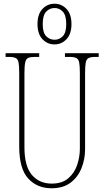

<svg xmlns="http://www.w3.org/2000/svg" viewBox="-20 -999 560 1029"><path d="M256 10Q179 10 131 -42.5Q83 -95 83 -214V-609Q83 -646 79.5 -664Q76 -682 64 -688Q52 -694 27 -694H10V-714H190V-694H167Q143 -694 131 -688.5Q119 -683 115 -664Q111 -645 111 -606V-210Q111 -108 151 -61.5Q191 -15 257 -15Q313 -15 346 -43.5Q379 -72 393.5 -115Q408 -158 408 -202V-607Q408 -645 404.5 -663.5Q401 -682 389 -688Q377 -694 352 -694H328V-714H509V-694H492Q467 -694 455 -688Q443 -682 439.5 -663.5Q436 -645 436 -607V-200Q436 -145 416.5 -97Q397 -49 357.5 -19.5Q318 10 256 10ZM272 -761Q234 -761 207.5 -789Q181 -817 181 -870Q181 -923 207.5 -951Q234 -979 272 -979Q310 -979 336.5 -951Q363 -923 363 -870Q363 -817 336.5 -789Q310 -761 272 -761ZM273 -786Q298 -786 316.5 -805Q335 -824 335 -870Q335 -917 316.5 -936.5Q298 -956 273 -956Q246 -956 227.5 -936.5Q209 -917 209 -870Q209 -824 227.5 -805Q246 -786 273 -786Z"/></svg>

Font: Noto Serif Tamil ExtraCondensed Thin
Style: Regular
Weight: 100
Width: 2
Designer: Indian Type Foundry, Tom Grace, and the Monotype Design Team
Foundry: Monotype Imaging Inc.
Version: Version 2.004; ttfautohint (v1.8.4.7-5d5b)